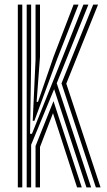

<svg xmlns="http://www.w3.org/2000/svg" viewBox="-20 -820 466 840"><path d="M96.8 0V-800H116.2V-547.5L111.5 -234.5H119.8L244.8 -546.8L345 -800H366.8L228.2 -455.8L378.8 0H358.2L216.8 -430L116.2 -186.5V0ZM58 0V-800H77.5V0ZM399.5 0 249 -455.2 387.8 -800H409L270 -454.2L420 0ZM123.2 -291.5 135.5 -558V-800H155V-571.2L140.2 -374.2H146.2L215 -573.5L302 -800H323.5L230 -561.8L130.5 -291.5ZM135.5 0V-181.2L214 -377.5L337.8 0H317.2L211.8 -324.8L155 -177V0Z"/></svg>

Font: Big Shoulders Inline Text SemiBold
Style: Regular
Weight: 600
Designer: Patric King
Foundry: XO Type Co
Version: Version 1.000